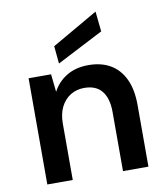

<svg xmlns="http://www.w3.org/2000/svg" viewBox="-84 -822 771 892"><g transform="rotate(-10 301.5 -376.0)"><path d="M67 0V-501H173L182 -417Q205 -461 248 -487Q291 -513 350 -513Q411 -513 454 -488Q497 -463 520.5 -413.5Q544 -364 544 -290V0H424V-279Q424 -343 396.5 -377.5Q369 -412 313 -412Q277 -412 248.5 -394.5Q220 -377 203.5 -344.5Q187 -312 187 -265V0ZM218 -544 210 -627 427 -752 437 -657Z"/></g></svg>

Font: DM Sans 17pt SemiBold
Style: Regular
Weight: 600
Version: Version 4.004;gftools[0.9.30]